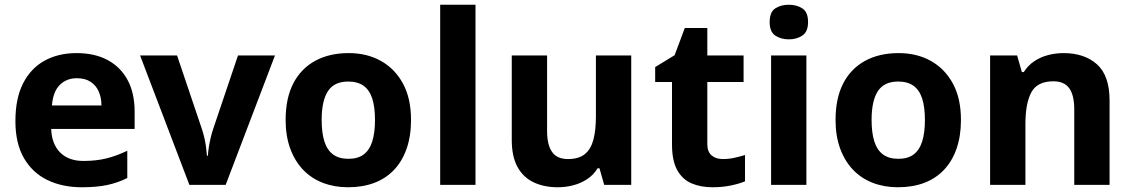

<svg xmlns="http://www.w3.org/2000/svg" viewBox="-20 -831 4776 810"><path d="M303 -607Q379 -607 433.5 -578Q488 -549 518 -494Q548 -439 548 -359V-287H196Q198 -224 233.5 -188Q269 -152 332 -152Q385 -152 428 -162.5Q471 -173 517 -195V-80Q477 -60 432.5 -50.5Q388 -41 325 -41Q243 -41 180 -71.5Q117 -102 81 -164Q45 -226 45 -320Q45 -416 77.5 -479.5Q110 -543 168 -575Q226 -607 303 -607ZM304 -501Q261 -501 232.5 -473Q204 -445 199 -386H408Q408 -419 396.5 -445Q385 -471 362 -486Q339 -501 304 -501Z M779 -51 571 -597H727L832 -286Q838 -268 842.5 -248Q847 -228 849.5 -209Q852 -190 853 -174H857Q858 -191 861 -210Q864 -229 868.5 -248.5Q873 -268 879 -286L984 -597H1140L932 -51Z M1714 -325Q1714 -257 1695.5 -204Q1677 -151 1642.5 -114.5Q1608 -78 1559 -59.5Q1510 -41 1448 -41Q1391 -41 1342.5 -59.5Q1294 -78 1259 -114.5Q1224 -151 1204.5 -204Q1185 -257 1185 -325Q1185 -416 1217 -478.5Q1249 -541 1309 -574Q1369 -607 1451 -607Q1528 -607 1587 -574Q1646 -541 1680 -478.5Q1714 -416 1714 -325ZM1337 -325Q1337 -271 1348.5 -234.5Q1360 -198 1385 -179.5Q1410 -161 1450 -161Q1490 -161 1514.5 -179.5Q1539 -198 1550.5 -234.5Q1562 -271 1562 -325Q1562 -379 1550.5 -415Q1539 -451 1514 -469Q1489 -487 1449 -487Q1390 -487 1363.5 -446.5Q1337 -406 1337 -325Z M1986 -51H1837V-811H1986Z M2643 -597V-51H2529L2509 -121H2501Q2484 -93 2457.5 -75.5Q2431 -58 2399 -49.5Q2367 -41 2333 -41Q2275 -41 2231 -62Q2187 -83 2163 -127Q2139 -171 2139 -241V-597H2288V-278Q2288 -220 2309 -190Q2330 -160 2376 -160Q2422 -160 2447.5 -181Q2473 -202 2483.5 -242Q2494 -282 2494 -340V-597Z M3029 -160Q3054 -160 3077 -165Q3100 -170 3123 -177V-66Q3099 -56 3063.5 -48.5Q3028 -41 2986 -41Q2937 -41 2898.5 -57Q2860 -73 2837.5 -112.5Q2815 -152 2815 -222V-485H2744V-548L2826 -598L2869 -713H2964V-597H3117V-485H2964V-222Q2964 -191 2982 -175.5Q3000 -160 3029 -160Z M3382 -597V-51H3233V-597ZM3308 -811Q3341 -811 3365 -795.5Q3389 -780 3389 -738Q3389 -697 3365 -681Q3341 -665 3308 -665Q3274 -665 3250.5 -681Q3227 -697 3227 -738Q3227 -780 3250.5 -795.5Q3274 -811 3308 -811Z M4034 -325Q4034 -257 4015.5 -204Q3997 -151 3962.5 -114.5Q3928 -78 3879 -59.5Q3830 -41 3768 -41Q3711 -41 3662.5 -59.5Q3614 -78 3579 -114.5Q3544 -151 3524.5 -204Q3505 -257 3505 -325Q3505 -416 3537 -478.5Q3569 -541 3629 -574Q3689 -607 3771 -607Q3848 -607 3907 -574Q3966 -541 4000 -478.5Q4034 -416 4034 -325ZM3657 -325Q3657 -271 3668.5 -234.5Q3680 -198 3705 -179.5Q3730 -161 3770 -161Q3810 -161 3834.5 -179.5Q3859 -198 3870.5 -234.5Q3882 -271 3882 -325Q3882 -379 3870.5 -415Q3859 -451 3834 -469Q3809 -487 3769 -487Q3710 -487 3683.5 -446.5Q3657 -406 3657 -325Z M4467 -607Q4555 -607 4608 -559.5Q4661 -512 4661 -407V-51H4512V-370Q4512 -429 4491 -458.5Q4470 -488 4424 -488Q4356 -488 4331 -441.5Q4306 -395 4306 -308V-51H4157V-597H4271L4291 -527H4299Q4317 -555 4343 -572.5Q4369 -590 4401 -598.5Q4433 -607 4467 -607Z"/></svg>

Font: Noto Sans Tamil UI
Style: Regular
Weight: 400
Designer: Jelle Bosma - Monotype Design Team
Foundry: Monotype Imaging Inc.
Version: Version 2.004